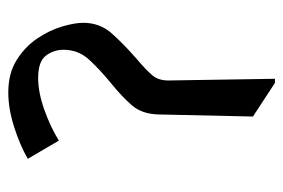

<svg xmlns="http://www.w3.org/2000/svg" viewBox="-130 -543 683 463"><g transform="rotate(-90 211.5 -311.5)"><path d="M162 -43 167 -271Q168 -311 189.5 -335.5Q211 -360 242 -385Q275 -412 299 -438Q323 -464 323 -500Q323 -523 309 -542Q295 -561 255 -561Q220 -561 178 -546Q136 -531 104 -511L60 -586Q93 -605 137 -619Q181 -633 220 -633Q266 -633 298 -613Q330 -593 350 -563.5Q370 -534 379 -503.5Q388 -473 388 -452Q388 -412 362 -383Q336 -354 306 -328Q305 -327 304 -326Q273 -300 260.5 -284.5Q248 -269 249 -243L253 10H243Z"/></g></svg>

Font: Tiro Devanagari Hindi
Style: Regular
Weight: 400
Designer: Devanagari: John Hudson & Fiona Ross. Latin: John Hudson.
Foundry: Tiro Typeworks Ltd.
Version: Version 1.52